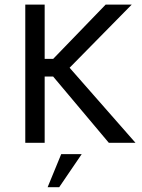

<svg xmlns="http://www.w3.org/2000/svg" viewBox="-20 -615 611 827"><path d="M279.8 -323.2 547.4 -595.2H435.1L209 -361.3H172.4V-595.2H88.9V0H172.4V-285.2H209L448.7 0H563.5ZM185.1 191.4H234.9L332 48.8H243.7Z"/></svg>

Font: Now Medium
Style: Regular
Weight: 500
Designer: Alfredo Marco Pradil
Foundry: Alfredo Marco Pradil
Version: Version 1.200;hotconv 1.0.109;makeotfexe 2.5.65596